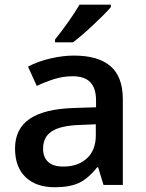

<svg xmlns="http://www.w3.org/2000/svg" viewBox="-20 -786 620 816"><path d="M419.9 0 397 -75.2H393.1Q354 -25.9 314.5 -8.1Q274.9 9.8 212.9 9.8Q133.3 9.8 88.6 -33.2Q43.9 -76.2 43.9 -154.8Q43.9 -238.3 106 -280.8Q168 -323.2 294.9 -327.1L388.2 -330.1V-358.9Q388.2 -410.6 364 -436.3Q339.8 -461.9 289.1 -461.9Q247.6 -461.9 209.5 -449.7Q171.4 -437.5 136.2 -420.9L99.1 -502.9Q143.1 -525.9 195.3 -537.8Q247.6 -549.8 293.9 -549.8Q397 -549.8 449.5 -504.9Q502 -460 502 -363.8V0ZM249 -78.1Q311.5 -78.1 349.4 -113Q387.2 -147.9 387.2 -210.9V-257.8L317.9 -254.9Q236.8 -252 200 -227.8Q163.1 -203.6 163.1 -153.8Q163.1 -117.7 184.6 -97.9Q206.1 -78.1 249 -78.1ZM213.9 -606V-618.2Q241.7 -652.3 271.2 -694.3Q300.8 -736.3 317.9 -766.1H451.2V-755.9Q425.8 -726.1 375.2 -679Q324.7 -631.8 290 -606Z"/></svg>

Font: CAA NEO Sans SemiBold
Style: Regular
Weight: 600
Version: Version 1.10